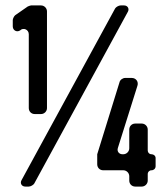

<svg xmlns="http://www.w3.org/2000/svg" viewBox="-20 -687 619 707"><path d="M108 -267H131C143 -267 153 -277 153 -289V-645C153 -657 143 -667 131 -667H94C92 -667 84 -664 82 -663L36 -631C32 -628 27 -618 27 -613V-590C27 -575 42 -567 54 -575C66 -587 86 -578 86 -561V-289C86 -277 95 -267 108 -267ZM73 0H86C93 0 103 -6 106 -11L451 -644C457 -655 450 -667 437 -667H424C417 -667 407 -661 404 -656L59 -23C53 -12 60 0 73 0ZM478 0H502C514 0 524 -10 524 -22V-46C524 -54 530 -60 538 -60C546 -60 553 -66 553 -75V-105C553 -113 546 -119 538 -119C530 -119 524 -125 524 -134V-210C524 -222 514 -232 502 -232H478C465 -232 456 -222 456 -210V-141C456 -129 446 -119 434 -119H431C418 -119 410 -130 414 -142L486 -371C491 -386 481 -400 465 -400H441C432 -400 422 -393 420 -384L338 -119V-82C338 -70 347 -60 360 -60H434C446 -60 456 -50 456 -38V-22C456 -10 465 0 478 0Z"/></svg>

Font: DIN Rundschrift
Style: Eng
Weight: 400
Width: 3
Version: Version 1.027